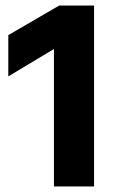

<svg xmlns="http://www.w3.org/2000/svg" viewBox="-20 -674 420 694"><path d="M320 0H175V-497L10 -398V-547L194 -654H320Z"/></svg>

Font: Hind Colombo
Style: Bold
Weight: 700
Designer: Jyotish Sonowal, Aditi Pimprikar
Foundry: Indian Type Foundry
Version: Version 1.000;PS 1.0;hotconv 1.0.86;makeotf.lib2.5.63406; tt